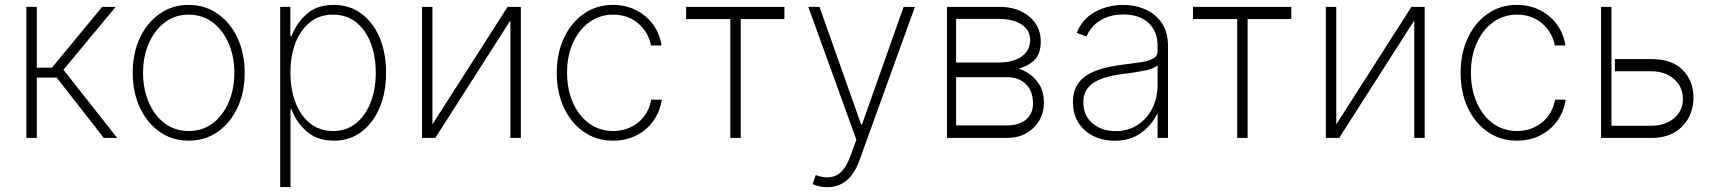

<svg xmlns="http://www.w3.org/2000/svg" viewBox="-20 -574 7127 799"><path d="M89.8 0V-545.5H133.2V-292.3H196L405.2 -545.5H461.3L244 -283.7L467.7 0H411.9L215.9 -251.1H133.2V0Z M765.3 11.4Q697.8 11.4 645.2 -25Q592.7 -61.4 562.5 -125.4Q532.3 -189.3 532.3 -271Q532.3 -353 562.5 -416.9Q592.7 -480.8 645.2 -517.2Q697.8 -553.6 765.3 -553.6Q832.7 -553.6 885.3 -517Q937.9 -480.5 968 -416.7Q998.2 -353 998.2 -271Q998.2 -189.3 968 -125.4Q937.9 -61.4 885.3 -25Q832.7 11.4 765.3 11.4ZM765.3 -28.8Q822.8 -28.8 865.4 -61.1Q908 -93.4 931.6 -148.4Q955.3 -203.5 955.3 -271Q955.3 -338.4 931.6 -393.3Q908 -448.2 865.2 -480.6Q822.4 -513.1 765.3 -513.1Q708.5 -513.1 665.7 -480.6Q622.9 -448.2 599.1 -393.3Q575.3 -338.4 575.3 -271Q575.3 -203.5 598.9 -148.4Q622.5 -93.4 665.3 -61.1Q708.1 -28.8 765.3 -28.8Z M1146 204.5V-545.5H1188.2V-423.7H1193.2Q1212.7 -476.2 1255.5 -514.9Q1298.3 -553.6 1369 -553.6Q1435 -553.6 1483.8 -517.4Q1532.7 -481.2 1559.7 -417.4Q1586.6 -353.7 1586.6 -271.3Q1586.6 -188.9 1559.5 -125.2Q1532.3 -61.4 1483.5 -25Q1434.7 11.4 1369.3 11.4Q1299.7 11.4 1255.9 -27.3Q1212 -66.1 1193.2 -119H1188.9V204.5ZM1188.6 -271.7Q1188.6 -202.1 1209.9 -147Q1231.2 -92 1271 -60.4Q1310.7 -28.8 1365.8 -28.8Q1421.5 -28.8 1461.3 -60.9Q1501.1 -93 1522.4 -148.1Q1543.7 -203.1 1543.7 -271.7Q1543.7 -340.2 1522.7 -394.9Q1501.8 -449.6 1462 -481.4Q1422.2 -513.1 1365.8 -513.1Q1310 -513.1 1270.4 -481.7Q1230.8 -450.3 1209.7 -395.8Q1188.6 -341.3 1188.6 -271.7Z M1779.5 -56.5 2092.3 -545.5H2147.4V0H2104V-489L1791.5 0H1736.2V-545.5H1779.5Z M2531.6 11.4Q2462 11.4 2409.1 -25.6Q2356.2 -62.5 2326.5 -126.2Q2296.9 -190 2296.9 -271Q2296.9 -351.9 2326.7 -415.8Q2356.5 -479.8 2409.4 -516.7Q2462.4 -553.6 2531.2 -553.6Q2583.1 -553.6 2625.9 -532.3Q2668.7 -511 2696.9 -473.2Q2725.1 -435.4 2733 -384.9H2688.9Q2678.6 -440 2635.8 -476.6Q2593 -513.1 2531.6 -513.1Q2476.2 -513.1 2432.9 -482.1Q2389.6 -451 2364.7 -396.5Q2339.8 -342 2339.8 -271.7Q2339.8 -202.4 2364 -147.4Q2388.1 -92.3 2431.5 -60.5Q2474.8 -28.8 2531.6 -28.8Q2591.6 -28.8 2635.5 -64.3Q2679.3 -99.8 2690 -159.1H2734Q2726.2 -108.7 2698.5 -70.3Q2670.8 -32 2627.8 -10.3Q2584.9 11.4 2531.6 11.4Z M2835.2 -494.7V-545.5H3244.3V-494.7H3062.5V0H3019.2V-494.7Z M3422.9 204.9Q3389.9 204.9 3361.9 192.1L3374.6 154.5Q3425.1 173.3 3460.8 155.5Q3496.4 137.8 3518.8 75.6L3543.7 7.5L3343.8 -545.5H3390.3L3563.6 -55.8H3567.1L3740.4 -545.5L3787.3 -545.1L3556.8 92.7Q3516.3 204.9 3422.9 204.9Z M3920.8 0V-545.5H4137.1Q4216.3 -545.5 4263.7 -504.6Q4311.1 -463.8 4311.1 -402.3Q4311.1 -348.7 4284.1 -323.3Q4257.1 -297.9 4219.1 -288.7Q4236.5 -283.7 4261.4 -267.8Q4286.2 -251.8 4305.2 -221.9Q4324.2 -192.1 4324.2 -144.5Q4324.2 -105.8 4305.2 -73Q4286.2 -40.1 4251.6 -20.1Q4217 0 4170.5 0ZM3958.8 -52.2H4170.5Q4221.2 -52.2 4250 -76.5Q4278.8 -100.9 4278.8 -143.1Q4278.8 -193.9 4250 -223.2Q4221.2 -252.5 4170.5 -252.8H3958.8ZM3958.8 -313.9H4135.3Q4196.4 -313.9 4231.5 -339Q4266.7 -364 4267 -407.3Q4266.7 -448.2 4232.1 -471.6Q4197.4 -495 4137.1 -495.4H3958.8Z M4617.9 11.7Q4571 11.7 4531.6 -7.1Q4492.2 -25.9 4468.6 -62.1Q4445 -98.4 4445 -150.2Q4445 -218.4 4494.5 -255.1Q4544 -291.9 4653.1 -305Q4694.6 -310 4727.3 -315Q4759.9 -320 4778.6 -330.1Q4797.2 -340.2 4797.2 -361.2V-383.9Q4797.2 -443.2 4759.6 -478.5Q4721.9 -513.8 4655.9 -513.8Q4597.7 -513.8 4557.5 -488.1Q4517.4 -462.4 4501.4 -421.9L4460.6 -437.1Q4484 -496.1 4537.8 -524.9Q4591.6 -553.6 4654.8 -553.6Q4703.5 -553.6 4745.7 -535.3Q4788 -517 4814.3 -478.9Q4840.6 -440.7 4840.6 -381V0H4797.2V-98.4H4794Q4772.7 -52.6 4727.8 -20.4Q4682.9 11.7 4617.9 11.7ZM4622.2 -28.4Q4673.3 -28.4 4712.9 -53.4Q4752.5 -78.5 4774.9 -122.2Q4797.2 -165.8 4797.2 -221.2V-301.5Q4780.2 -287.3 4738.8 -279.3Q4697.4 -271.3 4657.3 -266.7Q4567.8 -256 4528.1 -227.8Q4488.3 -199.6 4488.3 -148.8Q4488.3 -93 4526.6 -60.7Q4565 -28.4 4622.2 -28.4Z M4944.6 -494.7V-545.5H5353.7V-494.7H5171.9V0H5128.6V-494.7Z M5540.8 -56.5 5853.7 -545.5H5908.7V0H5865.4V-489L5552.9 0H5497.5V-545.5H5540.8Z M6293 11.4Q6223.4 11.4 6170.5 -25.6Q6117.5 -62.5 6087.9 -126.2Q6058.2 -190 6058.2 -271Q6058.2 -351.9 6088.1 -415.8Q6117.9 -479.8 6170.8 -516.7Q6223.7 -553.6 6292.6 -553.6Q6344.5 -553.6 6387.3 -532.3Q6430 -511 6458.3 -473.2Q6486.5 -435.4 6494.3 -384.9H6450.3Q6440 -440 6397.2 -476.6Q6354.4 -513.1 6293 -513.1Q6237.6 -513.1 6194.2 -482.1Q6150.9 -451 6126.1 -396.5Q6101.2 -342 6101.2 -271.7Q6101.2 -202.4 6125.4 -147.4Q6149.5 -92.3 6192.8 -60.5Q6236.2 -28.8 6293 -28.8Q6353 -28.8 6396.8 -64.3Q6440.7 -99.8 6451.3 -159.1H6495.4Q6487.6 -108.7 6459.9 -70.3Q6432.2 -32 6389.2 -10.3Q6346.2 11.4 6293 11.4Z M6700.3 -328.1H6851.6Q6939.3 -328.1 6983.5 -281.8Q7027.7 -235.4 7027.3 -168.7Q7027.7 -124.3 7008 -85.8Q6988.3 -47.2 6949.2 -23.6Q6910.2 0 6851.6 0H6642.8V-545.5H6686.1V-50.8H6851.6Q6909.4 -50.8 6946.4 -81.9Q6983.3 -112.9 6983.3 -161.6Q6983.3 -212.7 6946.4 -245Q6909.4 -277.3 6851.6 -277.3H6700.3Z"/></svg>

Font: Inter Extra Light BETA
Style: Regular
Weight: 200
Designer: Rasmus Andersson
Foundry: rsms
Version: Version 3.011;git-f93a4a705